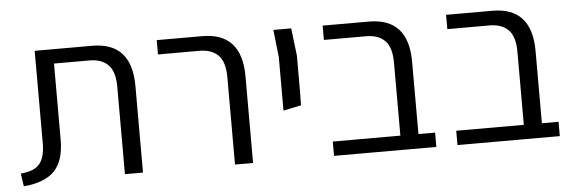

<svg xmlns="http://www.w3.org/2000/svg" viewBox="-42 -678 2438 815"><g transform="rotate(-5 1177.0 -270.5)"><path d="M22 -41Q81 -46 103.5 -74.5Q126 -103 126 -161V-555H371Q539 -555 539 -369V0H462V-372Q462 -437 434 -465.5Q406 -494 354 -494H203V-169Q203 -81 162 -37.5Q121 6 30 14Z M931 -372Q931 -437 903 -465.5Q875 -494 823 -494H646V-555H840Q1008 -555 1008 -369V0H931Z M1156 -438 1143 -555H1219L1233 -438V-289L1232 -226L1156 -210Z M1789 -61V0H1641H1353V-61H1641V-372Q1641 -437 1613 -465.5Q1585 -494 1533 -494H1353V-555H1550Q1718 -555 1718 -369V-61Z M2315 -61V0H2167H1879V-61H2167V-372Q2167 -437 2139 -465.5Q2111 -494 2059 -494H1879V-555H2076Q2244 -555 2244 -369V-61Z"/></g></svg>

Font: Assistant-zap
Style: zap
Weight: 400
Designer: Hebrew By Ben Nathan, Latin by Paul Hunt
Version: Version 2.001